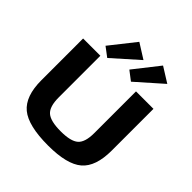

<svg xmlns="http://www.w3.org/2000/svg" viewBox="-244 -1141 1345 1345"><g transform="rotate(45 428.0 -469.0)"><path d="M486 -882 296 -713 227 -765 375 -952ZM722 -882 531 -713 463 -765 610 -952ZM777 -690V-277Q777 -118 700 -52Q623 14 437 14Q240 14 160 -52Q80 -118 80 -277V-690H251V-277Q251 -186 289.5 -152.5Q328 -119 429 -119Q528 -119 566 -152.5Q604 -186 604 -277V-690Z"/></g></svg>

Font: Exo 2 Expanded
Style: Bold
Weight: 700
Width: 7
Designer: Natanael Gama
Version: Version 1.001;PS 001.001;hotconv 1.0.70;makeotf.lib2.5.58329